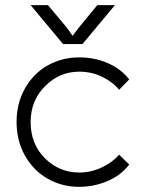

<svg xmlns="http://www.w3.org/2000/svg" viewBox="-20 -703 560 740"><path d="M478 -68.8Q445.8 -26.9 393.8 -4.9Q341.8 17.1 285.2 17.1Q218.8 17.1 163.8 -14.2Q108.9 -45.4 76.4 -103Q43.9 -160.6 43.9 -232.9Q43.9 -306.2 77.1 -363.8Q110.4 -421.4 165.3 -451.7Q220.2 -481.9 285.2 -481.9Q343.3 -481.9 394 -460.4Q444.8 -439 478 -397L439 -356.9Q414.6 -387.2 373.8 -407Q333 -426.8 285.2 -426.8Q209.5 -426.8 153.8 -371.1Q98.1 -315.4 98.1 -232.9Q98.1 -147.5 153.3 -92.8Q208.5 -38.1 285.2 -38.1Q331.5 -38.1 372.8 -57.9Q414.1 -77.6 439 -106.9ZM98.1 -683.1H165L236.8 -597.2L259.8 -564.9L284.2 -597.2L355 -683.1H422.9L297.9 -533.2H223.1Z"/></svg>

Font: Kreadon Light
Style: Regular
Weight: 300
Designer: kohakuno
Foundry: StudioGnu
Version: Version 1.000;Glyphs 3.1.2 (3151)